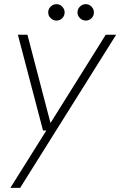

<svg xmlns="http://www.w3.org/2000/svg" viewBox="-20 -684 579 924"><path d="M30 220 203 -56H187L66 -517H112L223 -92L489 -517H539L77 220ZM252 -585Q236 -585 224 -596.5Q212 -608 212 -624Q212 -641 224 -652.5Q236 -664 252 -664Q268 -664 279.5 -652Q291 -640 291 -624Q291 -608 279.5 -596.5Q268 -585 252 -585ZM393 -585Q377 -585 365 -596.5Q353 -608 353 -624Q353 -641 365 -652.5Q377 -664 393 -664Q409 -664 420.5 -652Q432 -640 432 -624Q432 -608 420.5 -596.5Q409 -585 393 -585Z"/></svg>

Font: DM Sans 11pt ExtraLight
Style: Italic
Weight: 250
Italic angle: -10°
Version: Version 4.004;gftools[0.9.30]